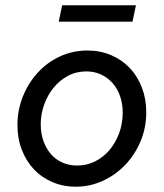

<svg xmlns="http://www.w3.org/2000/svg" viewBox="-20 -696 619 726"><path d="M46 0ZM46 -223Q46 -280 66.5 -331Q87 -382 122.5 -421Q158 -460 206.5 -482.5Q255 -505 311 -505Q359 -505 400 -487.5Q441 -470 470.5 -439Q500 -408 516.5 -365Q533 -322 533 -272Q533 -212 511 -160.5Q489 -109 452 -71Q415 -33 367 -11.5Q319 10 267 10Q219 10 178 -7.5Q137 -25 108 -56Q79 -87 62.5 -129.5Q46 -172 46 -223ZM272 -70Q307 -70 338 -85Q369 -100 392.5 -127Q416 -154 430 -191Q444 -228 444 -271Q444 -304 434 -332.5Q424 -361 406 -381.5Q388 -402 362.5 -414Q337 -426 307 -426Q268 -426 236.5 -409Q205 -392 182 -363.5Q159 -335 146.5 -299Q134 -263 134 -226Q134 -192 144 -163.5Q154 -135 172 -114Q190 -93 215.5 -81.5Q241 -70 272 -70ZM494 -676 481 -614H202L215 -676Z"/></svg>

Font: Rosa Sans
Style: Italic
Weight: 400
Italic angle: -12°
Designer: Pentagram / MCKL
Foundry: Pentagram / MCKL
Version: Version 1.005;September 16, 2019;FontCreator 11.5.0.2425 64-